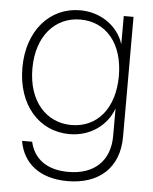

<svg xmlns="http://www.w3.org/2000/svg" viewBox="-53 -568 657 822"><g transform="rotate(5 276.0 -157.5)"><path d="M267.6 209.5C400.9 209.5 488.3 134.8 488.3 0V-515.6H446.3V-395.5H445.8C421.4 -471.7 346.7 -523.9 258.8 -523.9C128.9 -523.9 33.2 -417.5 33.2 -257.8C33.2 -97.2 127.9 8.3 258.8 8.3C346.7 8.3 418.5 -43 445.3 -117.2H445.8V0C445.8 104.5 381.8 169.9 267.6 169.9C173.8 169.9 118.7 126 102.5 54.7H59.1C75.2 149.9 147.9 209.5 267.6 209.5ZM263.2 -31.2C156.2 -31.2 76.2 -116.2 76.2 -257.8C76.2 -399.4 156.2 -484.4 263.2 -484.4C374.5 -484.4 447.8 -396.5 447.8 -257.8C447.8 -119.1 374.5 -31.2 263.2 -31.2Z"/></g></svg>

Font: Raveo Display Display ExLight
Style: Regular
Weight: 200
Designer: Jakub Foglar, Rasmus Andersson (Inter)
Foundry: Jakubfoglar.com
Version: Version 1.100;Glyphs 3.2.3 (3260)